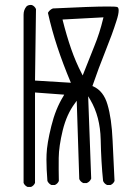

<svg xmlns="http://www.w3.org/2000/svg" viewBox="-20 -761 540 771"><path d="M104.5 -10.3Q115.7 -15.1 120.6 -26.4V-389.6L237.8 -380.9L234.4 -374.5Q203.1 -324.2 186 -254.4Q168.5 -184.1 167 -141.1Q166.5 -130.9 166.5 -120.1Q166.5 -83 170.4 -34.2Q175.8 -22.9 186.5 -18.1H200.2Q211.4 -22.9 216.3 -34.2Q215.3 -81.5 215.8 -127Q216.3 -173.3 231.9 -237.8Q248 -302.7 280.8 -346.2L288.1 -356.4L298.3 -42Q303.2 -30.8 314.5 -25.9H328.1Q340.8 -30.8 346.2 -43.9L334 -374.5L342.8 -359.9Q382.3 -292.5 384.3 -200.7Q386.2 -108.9 394 -34.2Q398.9 -22.9 410.2 -18.1H423.8Q435.1 -22.9 439.9 -34.2Q436 -108.9 432.1 -197.5Q428.2 -286.1 411.6 -341.3Q396 -395.5 354.5 -414.1L351.1 -415.5Q376 -487.8 403.3 -555.7Q430.7 -623.5 447.8 -677.7Q456.5 -704.1 456.5 -718.8Q456.5 -730.5 450.9 -732.7Q445.3 -734.9 413.1 -734.9Q349.6 -734.9 192.4 -727.1Q179.7 -722.2 172.4 -709.5Q188 -640.1 210.2 -572.8Q232.4 -505.4 264.6 -428.7L120.6 -437.5L124.5 -724.6Q119.6 -735.8 108.4 -740.7Q105.5 -741.2 103.5 -741.2Q93.8 -741.2 86.9 -735.8Q74.7 -721.7 74.7 -702.1V-26.4Q79.6 -15.1 90.8 -10.3ZM307.6 -466.8Q284.2 -511.7 265.9 -564.2Q247.6 -616.7 231 -682.6L395.5 -691.4L394 -685.5Q380.4 -628.4 358.6 -575.2Q336.9 -522 312 -458Z"/></svg>

Font: Bakudai
Style: Light
Weight: 300
Version: Version 1.48